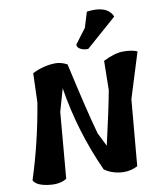

<svg xmlns="http://www.w3.org/2000/svg" viewBox="-107 -1121 1014 1206"><g transform="rotate(-10 400.0 -518.0)"><path d="M583 -710Q656 -747 711.5 -747Q767 -747 800 -732L710 -443Q676 -60 673 -22Q620 5 561 -2Q502 -9 462 -39Q342 -302 297 -585L256 -442Q251 -373 238 -231.5Q225 -90 220 -22Q177 7 101.5 -3.5Q26 -14 10 -49Q84 -278 125 -526L131 -711Q206 -748 280 -748Q315 -748 353 -728Q422 -417 464 -268L507 -182Q561 -418 580 -524ZM694 -973 498 -801Q470 -800 449 -811Q428 -822 429 -841L500 -935L530 -1033Q661 -1051 694 -973Z"/></g></svg>

Font: Tillana
Style: Bold
Weight: 700
Designer: Lipi Raval (Devanagari, Latin), Jonny Pinhorn (Latin)
Foundry: Indian Type Foundry
Version: Version 2.002;PS 1.0;hotconv 1.0.79;makeotf.lib2.5.61930; tt